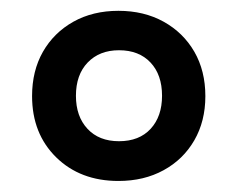

<svg xmlns="http://www.w3.org/2000/svg" viewBox="-20 -746 440 355"><path d="M199 -411.4Q128.5 -411.4 83.9 -455.1Q39.3 -498.9 39.3 -568.4Q39.3 -615 59.4 -650.3Q79.6 -685.6 115.6 -705.8Q151.7 -726 199 -726Q246.3 -726 282.5 -705.9Q318.8 -685.8 339.3 -650.4Q359.7 -615 359.7 -568.2Q359.7 -522 339.3 -486.6Q318.8 -451.1 282.5 -431.3Q246.3 -411.4 199 -411.4ZM200 -484.9Q237.5 -484.9 258.6 -507.9Q279.6 -530.8 279.6 -568.9Q279.6 -607.8 258.3 -630.4Q237 -653.1 200 -653.1Q163.9 -653.1 142.1 -630.4Q120.4 -607.8 120.4 -568.9Q120.4 -530.8 141.7 -507.9Q163 -484.9 200 -484.9Z"/></svg>

Font: Noto Serif Sinhala
Style: Regular
Weight: 400
Designer: Jelle Bosma - Monotype Design Team
Foundry: Monotype Imaging Inc.
Version: Version 2.006